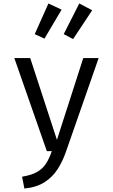

<svg xmlns="http://www.w3.org/2000/svg" viewBox="-20 -877 655 1114"><path d="M552.3 -540 362.6 3.6Q343.6 58.5 314.6 104.1Q285.6 149.7 239.2 179.7Q192.8 209.7 121.5 216.9L108.2 148.2Q164.1 139 196.4 120Q228.7 101 247.4 71.5Q266.2 42.1 280.5 0H251.8L63.1 -540H155.4L310.3 -65.6L463.1 -540ZM181.5 -679 261 -856.9 337.4 -821 237.9 -652.8ZM349.7 -679 440 -856.9 514.9 -817.4 404.1 -650.3Z"/></svg>

Font: FiraCode Nerd Font Mono
Style: Regular
Weight: 400
Monospace: yes
Designer: Carrois Corporate, Edenspiekermann AG, Nikita Prokopov
Foundry: Carrois Corporate, Edenspiekermann AG, Nikita Prokopov
Version: Version 6.002;Nerd Fonts 3.4.0